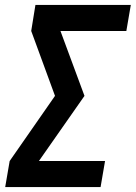

<svg xmlns="http://www.w3.org/2000/svg" viewBox="-20 -755 548 775"><path d="M1 0 19 -105 202 -368 106 -630 123 -735H508L490 -630H224L321 -368L137 -105H404L386 0Z"/></svg>

Font: Iosevka SS04 Extrabold
Style: Italic
Weight: 800
Italic angle: -9°
Monospace: yes
Designer: Belleve Invis
Foundry: Belleve Invis
Version: Version 19.0.0; ttfautohint (v1.8.4)